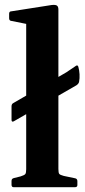

<svg xmlns="http://www.w3.org/2000/svg" viewBox="-20 -779 352 799"><path d="M37 -274Q28 -270 28 -280V-337Q28 -347 37 -351L256 -478L296 -505Q303 -510 306 -501Q310 -487 311 -470Q312 -453 309 -438Q307 -430 298 -424ZM89 0V-567H223V0ZM37 0Q28 0 28 -10V-26Q28 -36 38 -38L66 -45Q82 -50 85.5 -55Q89 -60 89 -75V-180H223V-76Q223 -60 226.5 -55.5Q230 -51 245 -47L293 -37Q302 -35 302 -25V-9Q302 0 292 0ZM89 -566V-715L107 -676L27 -692Q18 -693 18 -703V-722Q18 -732 28 -732L194 -758Q210 -760 216.5 -756Q223 -752 223 -739V-566Z"/></svg>

Font: Hahmlet SemiBold
Style: Regular
Weight: 600
Version: Version 1.002